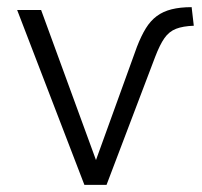

<svg xmlns="http://www.w3.org/2000/svg" viewBox="-20 -517 564 537"><path d="M216 0 28 -489H95L257 -46H240L363 -386Q375 -417 388 -438Q401 -459 418.5 -472Q436 -485 460 -491Q484 -497 516 -497L522 -445Q492 -444 472.5 -436.5Q453 -429 440 -410.5Q427 -392 414 -358L278 0Z"/></svg>

Font: Nunito Sans 10pt SemiCondensed Light
Style: Regular
Weight: 300
Width: 4
Designer: Vernon Adams
Foundry: Vernon Adams
Version: Version 3.101;gftools[0.9.27]